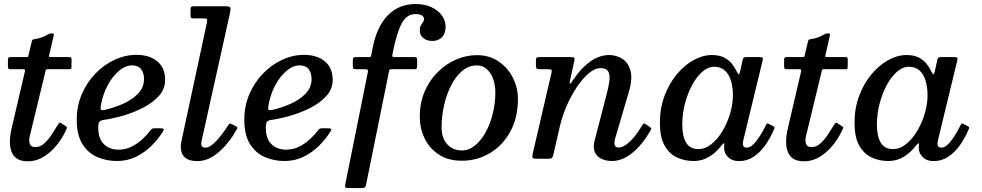

<svg xmlns="http://www.w3.org/2000/svg" viewBox="-20 -812 5022 982"><path d="M34.5 -520H113.5Q123 -520 124 -522.5Q125 -525 126.5 -532.5L142 -597.5Q144 -607.5 146.8 -609Q149.5 -610.5 160 -612.5Q179.5 -615 195.2 -621.5Q211 -628 221 -633.5Q229 -638 232.2 -639.5Q235.5 -641 244.5 -641Q252.5 -641 254.5 -639Q256.5 -637 254.5 -630L232 -531.5Q230 -524 230.5 -522Q231 -520 240.5 -520H331Q341.5 -520 343.8 -517.5Q346 -515 346 -503.5L345.5 -474Q345.5 -462.5 344 -460.2Q342.5 -458 331 -458H224.5Q217 -458 215.5 -456Q214 -454 212.5 -447L132 -114.5Q126.5 -91 132.8 -75.2Q139 -59.5 161 -59.5Q185.5 -59.5 207 -79.2Q228.5 -99 245 -124.5Q261.5 -150 272 -167.5Q276.5 -174.5 280.5 -181Q284.5 -187.5 293.5 -181.5L315 -168Q322 -163 322.5 -160.2Q323 -157.5 318 -147Q307.5 -123 289 -95.2Q270.5 -67.5 245.2 -42.8Q220 -18 189 -2.5Q158 13 122 13Q60.5 13 40.8 -32Q21 -77 39.5 -156L107 -445Q109 -453 107.2 -455.5Q105.5 -458 95.5 -458H33Q25 -458 22.8 -461.5Q20.5 -465 20.5 -473V-504Q20.5 -513.5 23.2 -516.8Q26 -520 34.5 -520Z M372.5 -200.5Q372.5 -270 398.2 -330Q424 -390 467.5 -435.2Q511 -480.5 565.8 -506Q620.5 -531.5 678.5 -531.5Q743 -531.5 783.8 -498.8Q824.5 -466 824.5 -403Q824.5 -357.5 793.5 -322.5Q762.5 -287.5 714 -262.2Q665.5 -237 611 -221Q556.5 -205 509 -198.5Q493 -196 487.8 -188.2Q482.5 -180.5 482.5 -159Q482.5 -103.5 511 -75Q539.5 -46.5 587 -46.5Q622 -46.5 652.2 -61.5Q682.5 -76.5 707.2 -99.2Q732 -122 750 -145.5Q754.5 -152 758.8 -154Q763 -156 775 -156H798Q813.5 -156 816.5 -152.5Q819.5 -149 812 -137.5Q789 -100.5 754.5 -66.2Q720 -32 675.5 -10.2Q631 11.5 579 11.5Q525 11.5 478 -8.5Q431 -28.5 401.8 -75Q372.5 -121.5 372.5 -200.5ZM513.5 -249.5Q561 -260 607.8 -280.5Q654.5 -301 685.2 -332.2Q716 -363.5 716.5 -406.5Q716.5 -439 701.8 -458.2Q687 -477.5 656 -477.5Q622 -477.5 589.8 -450.8Q557.5 -424 532.8 -379.5Q508 -335 497.5 -281Q493.5 -262 494.8 -254Q496 -246 513.5 -249.5Z M1156.5 -746 1011.5 -93.5Q1009.5 -85.5 1009.5 -75Q1009.5 -57 1030 -57Q1054.5 -57 1085.2 -90Q1116 -123 1144 -166.5Q1150 -176 1152.8 -179Q1155.5 -182 1166.5 -176.5L1182.5 -168.5Q1192 -164 1193.8 -161Q1195.5 -158 1190.5 -149.5Q1150 -78 1097.8 -33Q1045.5 12 989 12Q904.5 12 904.5 -63.5Q904.5 -77 908.5 -92.5L1038.5 -697.5Q1041.5 -711.5 1037.5 -714.8Q1033.5 -718 1016.5 -718H970Q960.5 -718 957.5 -721Q954.5 -724 954.5 -733V-761Q954.5 -773 957.8 -776.5Q961 -780 972.5 -780H1125.5Q1154 -780 1157.5 -774Q1161 -768 1156.5 -746Z M1229.5 -200.5Q1229.5 -270 1255.2 -330Q1281 -390 1324.5 -435.2Q1368 -480.5 1422.8 -506Q1477.5 -531.5 1535.5 -531.5Q1600 -531.5 1640.8 -498.8Q1681.5 -466 1681.5 -403Q1681.5 -357.5 1650.5 -322.5Q1619.5 -287.5 1571 -262.2Q1522.5 -237 1468 -221Q1413.5 -205 1366 -198.5Q1350 -196 1344.8 -188.2Q1339.5 -180.5 1339.5 -159Q1339.5 -103.5 1368 -75Q1396.5 -46.5 1444 -46.5Q1479 -46.5 1509.2 -61.5Q1539.5 -76.5 1564.2 -99.2Q1589 -122 1607 -145.5Q1611.5 -152 1615.8 -154Q1620 -156 1632 -156H1655Q1670.5 -156 1673.5 -152.5Q1676.5 -149 1669 -137.5Q1646 -100.5 1611.5 -66.2Q1577 -32 1532.5 -10.2Q1488 11.5 1436 11.5Q1382 11.5 1335 -8.5Q1288 -28.5 1258.8 -75Q1229.5 -121.5 1229.5 -200.5ZM1370.5 -249.5Q1418 -260 1464.8 -280.5Q1511.5 -301 1542.2 -332.2Q1573 -363.5 1573.5 -406.5Q1573.5 -439 1558.8 -458.2Q1544 -477.5 1513 -477.5Q1479 -477.5 1446.8 -450.8Q1414.5 -424 1389.8 -379.5Q1365 -335 1354.5 -281Q1350.5 -262 1351.8 -254Q1353 -246 1370.5 -249.5Z M1746 130.5 1861 -441.5Q1863.5 -453 1859.8 -455.5Q1856 -458 1841.5 -458H1801.5Q1791.5 -458 1788 -460.5Q1784.5 -463 1784.5 -473V-501Q1784.5 -513.5 1788.2 -516.8Q1792 -520 1804 -520H1863Q1873.5 -520 1875.5 -522Q1877.5 -524 1879 -532L1887 -572Q1908 -676 1963.8 -733.8Q2019.5 -791.5 2106 -791.5Q2152.5 -791.5 2187 -775.2Q2221.5 -759 2240.2 -732.5Q2259 -706 2259 -675.5Q2259 -640 2240 -621.2Q2221 -602.5 2191.5 -602.5Q2163.5 -602.5 2145.2 -617.2Q2127 -632 2127 -656.5Q2127 -673 2132.5 -682.2Q2138 -691.5 2143.5 -698.8Q2149 -706 2149 -715.5Q2149 -724 2138.8 -732Q2128.5 -740 2104.5 -740Q2060.5 -740 2035 -693Q2009.5 -646 1990.5 -550L1987 -532.5Q1985.5 -525.5 1987.5 -522.8Q1989.5 -520 1998 -520H2098Q2107.5 -520 2110.8 -517Q2114 -514 2113.5 -503.5V-474.5Q2113.5 -464 2110.5 -461Q2107.5 -458 2098 -458H1985.5Q1976 -458 1973.5 -456.2Q1971 -454.5 1969.5 -446L1852 134Q1849.5 144.5 1845 147.2Q1840.5 150 1827.5 150H1763Q1748.5 150 1746.2 145.8Q1744 141.5 1746 130.5Z M2127 -215Q2127 -286.5 2152 -344.2Q2177 -402 2219.2 -443.8Q2261.5 -485.5 2313.5 -507.8Q2365.5 -530 2419 -530Q2482.5 -530 2529.8 -498Q2577 -466 2603 -414.8Q2629 -363.5 2629 -305Q2629 -210 2590.2 -139.2Q2551.5 -68.5 2486.2 -29.2Q2421 10 2342 10Q2271.5 10 2223.5 -22Q2175.5 -54 2151.2 -105.2Q2127 -156.5 2127 -215ZM2238.5 -160Q2238.5 -106.5 2267.2 -74.5Q2296 -42.5 2342 -42.5Q2378 -42.5 2409 -67.5Q2440 -92.5 2463.5 -134.8Q2487 -177 2500.2 -230.2Q2513.5 -283.5 2513.5 -340Q2513.5 -376 2502.5 -407.2Q2491.5 -438.5 2470.5 -458Q2449.5 -477.5 2419 -477.5Q2377.5 -477.5 2344.2 -449.5Q2311 -421.5 2287.2 -375.2Q2263.5 -329 2251 -272.8Q2238.5 -216.5 2238.5 -160Z M2739.5 -520H2895.5Q2913.5 -520 2917 -516.5Q2920.5 -513 2917 -499L2897 -408Q2892 -384.5 2894.8 -383Q2897.5 -381.5 2914.5 -407.5Q2953 -465 2999.5 -497.8Q3046 -530.5 3096 -530.5Q3131 -530.5 3161.5 -512Q3192 -493.5 3204.2 -452Q3216.5 -410.5 3196 -341L3126.5 -104.5Q3122.5 -89.5 3122.5 -80Q3122.5 -72 3126.8 -64.8Q3131 -57.5 3144.5 -57.5Q3169.5 -57.5 3202 -88.5Q3234.5 -119.5 3259 -162.5Q3265.5 -172.5 3269.8 -177.8Q3274 -183 3281.5 -177.5L3299.5 -165.5Q3307 -160 3310 -157Q3313 -154 3306.5 -143.5Q3266.5 -73.5 3215.2 -31Q3164 11.5 3109 11.5Q3069 11.5 3043 -7.8Q3017 -27 3017 -64.5Q3017 -69.5 3018.2 -79.5Q3019.5 -89.5 3022 -96.5L3082 -327Q3093 -368 3096.8 -398.8Q3100.5 -429.5 3090.8 -446.5Q3081 -463.5 3051.5 -463.5Q3022 -463.5 2990.5 -436.5Q2959 -409.5 2929.8 -365.8Q2900.5 -322 2878 -270Q2855.5 -218 2844 -168L2811 -24.5Q2808.5 -12.5 2804.5 -6.2Q2800.5 0 2784.5 0H2730.5Q2708.5 0 2704.8 -4Q2701 -8 2704.5 -25.5L2800.5 -439Q2803.5 -452.5 2799.8 -455.2Q2796 -458 2779.5 -458H2739Q2726.5 -458 2723.8 -462.5Q2721 -467 2721 -480V-500Q2721 -512.5 2724.2 -516.2Q2727.5 -520 2739.5 -520Z M3938.5 -150Q3920 -106 3894 -69.2Q3868 -32.5 3834.2 -10.2Q3800.5 12 3760 12Q3726.5 12 3706.5 -5.8Q3686.5 -23.5 3684 -49Q3683.5 -59 3683.5 -64.5Q3683.5 -70 3684.5 -74Q3684 -85 3674 -72.5Q3643.5 -32.5 3607.5 -10.5Q3571.5 11.5 3528 11.5Q3479.5 11.5 3440.2 -7.8Q3401 -27 3378 -69.5Q3355 -112 3355 -183Q3355 -259 3379 -322.5Q3403 -386 3442.2 -432.8Q3481.5 -479.5 3528.2 -505Q3575 -530.5 3620.5 -530.5Q3658.5 -530.5 3683 -518Q3707.5 -505.5 3722.5 -486.8Q3737.5 -468 3747 -448.5Q3754.5 -432.5 3758.2 -432Q3762 -431.5 3766 -448.5L3778.5 -506.5Q3780.5 -513.5 3783.5 -516.8Q3786.5 -520 3796 -520H3862.5Q3878 -520 3880.5 -516.2Q3883 -512.5 3880 -500.5L3781.5 -93.5Q3779.5 -85.5 3779.5 -75Q3779.5 -57 3800 -57Q3822.5 -57 3848.5 -91Q3874.5 -125 3896 -169.5Q3900 -177.5 3902 -179.8Q3904 -182 3912 -178L3932 -168Q3940 -164 3941 -161Q3942 -158 3938.5 -150ZM3728.5 -324.5Q3728.5 -364.5 3719 -397.5Q3709.5 -430.5 3688.5 -450.5Q3667.5 -470.5 3633 -470.5Q3601 -470.5 3571.8 -444.8Q3542.5 -419 3519.5 -376Q3496.5 -333 3483 -280.8Q3469.5 -228.5 3469.5 -175.5Q3469.5 -115 3489.2 -82.2Q3509 -49.5 3551.5 -49.5Q3587.5 -49.5 3619.5 -75.5Q3651.5 -101.5 3676 -143Q3700.5 -184.5 3714.5 -232.5Q3728.5 -280.5 3728.5 -324.5Z M4004.5 -520H4083.5Q4093 -520 4094 -522.5Q4095 -525 4096.5 -532.5L4112 -597.5Q4114 -607.5 4116.8 -609Q4119.5 -610.5 4130 -612.5Q4149.5 -615 4165.2 -621.5Q4181 -628 4191 -633.5Q4199 -638 4202.2 -639.5Q4205.5 -641 4214.5 -641Q4222.5 -641 4224.5 -639Q4226.5 -637 4224.5 -630L4202 -531.5Q4200 -524 4200.5 -522Q4201 -520 4210.5 -520H4301Q4311.5 -520 4313.8 -517.5Q4316 -515 4316 -503.5L4315.5 -474Q4315.5 -462.5 4314 -460.2Q4312.5 -458 4301 -458H4194.5Q4187 -458 4185.5 -456Q4184 -454 4182.5 -447L4102 -114.5Q4096.5 -91 4102.8 -75.2Q4109 -59.5 4131 -59.5Q4155.5 -59.5 4177 -79.2Q4198.5 -99 4215 -124.5Q4231.5 -150 4242 -167.5Q4246.5 -174.5 4250.5 -181Q4254.5 -187.5 4263.5 -181.5L4285 -168Q4292 -163 4292.5 -160.2Q4293 -157.5 4288 -147Q4277.5 -123 4259 -95.2Q4240.5 -67.5 4215.2 -42.8Q4190 -18 4159 -2.5Q4128 13 4092 13Q4030.5 13 4010.8 -32Q3991 -77 4009.5 -156L4077 -445Q4079 -453 4077.2 -455.5Q4075.5 -458 4065.5 -458H4003Q3995 -458 3992.8 -461.5Q3990.5 -465 3990.5 -473V-504Q3990.5 -513.5 3993.2 -516.8Q3996 -520 4004.5 -520Z M4934 -150Q4915.5 -106 4889.5 -69.2Q4863.5 -32.5 4829.8 -10.2Q4796 12 4755.5 12Q4722 12 4702 -5.8Q4682 -23.5 4679.5 -49Q4679 -59 4679 -64.5Q4679 -70 4680 -74Q4679.5 -85 4669.5 -72.5Q4639 -32.5 4603 -10.5Q4567 11.5 4523.5 11.5Q4475 11.5 4435.8 -7.8Q4396.5 -27 4373.5 -69.5Q4350.5 -112 4350.5 -183Q4350.5 -259 4374.5 -322.5Q4398.5 -386 4437.8 -432.8Q4477 -479.5 4523.8 -505Q4570.5 -530.5 4616 -530.5Q4654 -530.5 4678.5 -518Q4703 -505.5 4718 -486.8Q4733 -468 4742.5 -448.5Q4750 -432.5 4753.8 -432Q4757.5 -431.5 4761.5 -448.5L4774 -506.5Q4776 -513.5 4779 -516.8Q4782 -520 4791.5 -520H4858Q4873.5 -520 4876 -516.2Q4878.5 -512.5 4875.5 -500.5L4777 -93.5Q4775 -85.5 4775 -75Q4775 -57 4795.5 -57Q4818 -57 4844 -91Q4870 -125 4891.5 -169.5Q4895.5 -177.5 4897.5 -179.8Q4899.5 -182 4907.5 -178L4927.5 -168Q4935.5 -164 4936.5 -161Q4937.5 -158 4934 -150ZM4724 -324.5Q4724 -364.5 4714.5 -397.5Q4705 -430.5 4684 -450.5Q4663 -470.5 4628.5 -470.5Q4596.5 -470.5 4567.2 -444.8Q4538 -419 4515 -376Q4492 -333 4478.5 -280.8Q4465 -228.5 4465 -175.5Q4465 -115 4484.8 -82.2Q4504.5 -49.5 4547 -49.5Q4583 -49.5 4615 -75.5Q4647 -101.5 4671.5 -143Q4696 -184.5 4710 -232.5Q4724 -280.5 4724 -324.5Z"/></svg>

Font: Besley* Medium
Style: Italic
Weight: 500
Italic angle: -13°
Designer: Owen Earl
Foundry: indestructible type*
Version: Version 3.000; ttfautohint (v1.8.3)